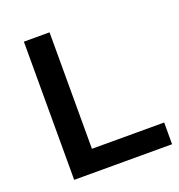

<svg xmlns="http://www.w3.org/2000/svg" viewBox="-127 -807 854 914"><g transform="rotate(-20 299.5 -350.0)"><path d="M94 0V-700H224V-110H590V0Z"/></g></svg>

Font: Montserrat SemiBold
Style: Regular
Weight: 600
Designer: Julieta Ulanovsky
Foundry: Julieta Ulanovsky
Version: Version 9.000; ttfautohint (v1.8.4.7-5d5b)